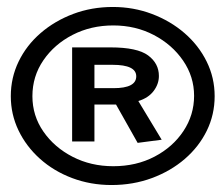

<svg xmlns="http://www.w3.org/2000/svg" viewBox="-20 -549 640 551"><path d="M300 -18Q240 -18 187 -38Q134 -58 94.5 -93.5Q55 -129 33 -175Q11 -221 11 -273Q11 -326 33.5 -372.5Q56 -419 96.5 -454Q137 -489 190 -509Q243 -529 304 -529Q363 -529 416 -509Q469 -489 509.5 -454Q550 -419 573 -372.5Q596 -326 596 -273Q596 -220 573.5 -174Q551 -128 510.5 -93Q470 -58 416 -38Q362 -18 300 -18ZM305 -72Q371 -72 423.5 -99.5Q476 -127 506.5 -173Q537 -219 537 -274Q537 -329 505.5 -375Q474 -421 421.5 -448.5Q369 -476 305 -476Q241 -476 188.5 -449Q136 -422 104.5 -376Q73 -330 73 -273Q73 -217 104.5 -171.5Q136 -126 188.5 -99Q241 -72 305 -72ZM375 -139 313 -249H251V-143H187V-413H297Q374 -413 405 -390Q436 -367 436 -331Q436 -308 421 -288Q406 -268 377 -259L444 -148ZM251 -296H306Q371 -296 371 -330Q371 -363 303 -363H251Z"/></svg>

Font: Inconsolata Expanded SemiBold
Style: Regular
Weight: 600
Width: 7
Monospace: yes
Designer: Raph Levien, Cyreal, Brenton Simpson
Foundry: Raph Levien, Cyreal, Google
Version: Version 3.001; ttfautohint (v1.8.2.53-6de2)